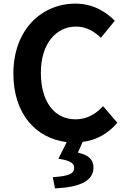

<svg xmlns="http://www.w3.org/2000/svg" viewBox="-20 -774 696 1062"><path d="M284 268C419 262 497 228 497 153C497 106 467 83 411 70L437 11C514 1 578 -35 629 -95L550 -187C511 -144 462 -114 398 -114C281 -114 206 -211 206 -372C206 -531 289 -627 401 -627C457 -627 500 -601 538 -565L615 -659C567 -709 493 -754 398 -754C211 -754 54 -611 54 -367C54 -139 183 -8 349 12L303 104C371 114 390 130 390 154C390 187 362 200 272 206Z"/></svg>

Font: Noto Sans Mono CJK TC
Style: Bold
Weight: 700
Designer: Ryoko NISHIZUKA 西塚涼子 (kana, bopomofo & ideographs); Paul D. Hunt (Latin, Greek & Cyrillic); Sandoll Communications 산돌커뮤니
Foundry: Adobe
Version: Version 2.004;hotconv 1.0.118;makeotfexe 2.5.65603